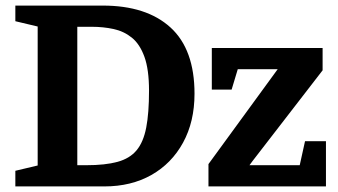

<svg xmlns="http://www.w3.org/2000/svg" viewBox="-20 -668 1210 688"><path d="M35 0V-56L115 -75V-573L35 -592V-648H348Q505 -648 591 -569.5Q677 -491 677 -332Q677 -232 636 -157Q595 -82 522.5 -41Q450 0 354 0ZM289 -76Q357 -76 401 -88Q445 -100 469.5 -129.5Q494 -159 504 -211Q514 -263 514 -343Q514 -419 497.5 -464.5Q481 -510 452.5 -533Q424 -556 387 -564Q350 -572 309 -572Q296 -572 283 -572Q270 -572 257 -572V-76Q265 -76 273 -76Q281 -76 289 -76ZM727 0V-80L967 -409L975 -420H832L810 -347H739V-496H1136V-416L885 -91L874 -76H1054L1073 -162H1148V0Z"/></svg>

Font: Faustina VF Beta
Style: Regular
Weight: 400
Designer: Alfonso Garcia
Foundry: Omnibus-Type
Version: Version 1.006